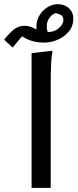

<svg xmlns="http://www.w3.org/2000/svg" viewBox="-56 -904 373 924"><path d="M96 -648 196 -660V-652Q192 -634 190.5 -607Q189 -580 188.5 -552Q188 -524 188 -504V0H96ZM5 -675 -36 -713Q-16 -739 7.5 -759.5Q31 -780 62 -780Q78 -780 91.5 -775Q105 -770 117.5 -763.5Q130 -757 141 -752L127 -734Q128 -740 123.5 -751Q119 -762 119 -775Q119 -805 134 -830Q149 -855 173 -869.5Q197 -884 222 -884Q255 -884 276 -864Q297 -844 297 -816Q297 -778 275 -752Q253 -726 221 -712.5Q189 -699 157 -699Q119 -699 88.5 -710Q58 -721 28 -746L82 -747Q55 -737 38.5 -716Q22 -695 5 -675ZM191 -730 139 -752Q192 -743 220.5 -763.5Q249 -784 249 -809Q249 -829 227.5 -836.5Q206 -844 180 -840L242 -851Q202 -843 185.5 -823Q169 -803 169 -778Q169 -759 175 -748.5Q181 -738 191 -730Z"/></svg>

Font: Kufam
Style: Regular
Weight: 400
Designer: Wael Morcos, Artur Schmal
Foundry: Original Type
Version: Version 1.301; ttfautohint (v1.8.3)